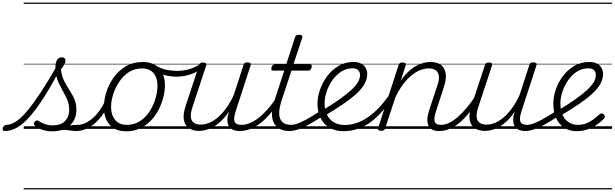

<svg xmlns="http://www.w3.org/2000/svg" viewBox="-184 -1000 4770 1490"><path d="M-147 17Q-158 17 -161.5 9.5Q-165 2 -162.5 -7Q-160 -16 -152.5 -23.5Q-145 -31 -133 -31Q-99 -31 -59 -57.5Q-19 -84 28 -140Q75 -196 132.5 -283.5Q190 -371 260 -493L290 -477Q219 -343 159.5 -249Q100 -155 48 -96Q-4 -37 -51.5 -10Q-99 17 -147 17ZM405 17Q387 17 366.5 13.5Q346 10 320.5 8Q295 6 261 10L289 -13Q322 -22 345.5 -25.5Q369 -29 387 -30Q405 -31 421 -31Q430 -31 433.5 -23.5Q437 -16 434.5 -7Q432 2 424.5 9.5Q417 17 405 17ZM223 19Q179 19 142.5 6.5Q106 -6 86 -25Q78 -32 78 -40Q78 -48 87 -57Q96 -66 103 -66Q110 -66 121 -58Q141 -45 167.5 -36Q194 -27 224 -27Q286 -27 319.5 -59.5Q353 -92 353 -151Q353 -179 345.5 -204Q338 -229 325.5 -253Q313 -277 299.5 -301.5Q286 -326 273.5 -352.5Q261 -379 253.5 -408.5Q246 -438 246 -473Q246 -514 258.5 -534.5Q271 -555 297 -555Q312 -555 318 -547Q324 -539 324 -530Q324 -517 316.5 -502.5Q309 -488 289 -461Q292 -429 301.5 -402Q311 -375 324.5 -351Q338 -327 352.5 -304.5Q367 -282 380 -258.5Q393 -235 401 -209Q409 -183 409 -151Q409 -72 358.5 -26.5Q308 19 223 19ZM0 460H550V470H0ZM0 -20H550V0H0ZM0 -505H550V-500H0ZM0 -980H550V-970H0Z M404 17Q393 17 388.5 9.5Q384 2 385.5 -7Q387 -16 395.5 -23.5Q404 -31 419 -31Q449 -31 479.5 -45.5Q510 -60 538.5 -85.5Q567 -111 591 -145Q615 -179 632 -217Q637 -228 645.5 -228Q654 -228 661 -220.5Q668 -213 664 -203Q645 -157 617.5 -117Q590 -77 556.5 -47Q523 -17 484.5 0Q446 17 404 17ZM550 460V470ZM550 -20V0ZM550 -505V-500ZM550 -980V-970Z M794 19Q738 19 699.5 -4.5Q661 -28 641.5 -70.5Q622 -113 622 -168Q622 -223 641 -284Q660 -345 698 -398.5Q736 -452 793 -485.5Q850 -519 926 -519Q980 -519 1018 -496.5Q1056 -474 1076 -433.5Q1096 -393 1096 -339Q1096 -298 1084.5 -249.5Q1073 -201 1049.5 -153.5Q1026 -106 989.5 -67Q953 -28 904.5 -4.5Q856 19 794 19ZM800 -31Q859 -31 904 -61Q949 -91 978.5 -138Q1008 -185 1023 -237Q1038 -289 1038 -334Q1038 -376 1024.5 -406Q1011 -436 984 -452.5Q957 -469 918 -469Q860 -469 815.5 -440Q771 -411 740.5 -364.5Q710 -318 694 -266.5Q678 -215 678 -170Q678 -128 692.5 -96.5Q707 -65 734 -48Q761 -31 800 -31ZM550 460H1151V470H550ZM550 -20H1151V0H550ZM550 -505H1151V-500H550ZM550 -980H1151V-970H550Z M1185 -405Q1139 -405 1093 -417.5Q1047 -430 1002 -458Q994 -463 993.5 -470.5Q993 -478 997.5 -485Q1002 -492 1008.5 -495Q1015 -498 1022 -494Q1057 -470 1101.5 -460Q1146 -450 1198 -450Q1226 -450 1257.5 -456.5Q1289 -463 1319 -475.5Q1349 -488 1371 -505Q1379 -511 1385 -509Q1391 -507 1394 -500.5Q1397 -494 1396.5 -486Q1396 -478 1389 -473Q1354 -447 1318.5 -432Q1283 -417 1249 -411Q1215 -405 1185 -405ZM1152 460V470ZM1152 -20V0ZM1152 -505V-500ZM1152 -980V-970Z M1362 16Q1315 16 1283 -5Q1251 -26 1243 -68.5Q1235 -111 1256 -176L1361 -494Q1365 -506 1371.5 -510.5Q1378 -515 1391 -515Q1408 -515 1414 -509Q1420 -503 1416 -491L1309 -167Q1295 -125 1297 -94.5Q1299 -64 1318.5 -48.5Q1338 -33 1376 -33Q1404 -33 1436.5 -45.5Q1469 -58 1502.5 -85.5Q1536 -113 1568.5 -156.5Q1601 -200 1630 -262L1706 -496Q1710 -508 1716 -512Q1722 -516 1736 -516Q1752 -516 1758.5 -510.5Q1765 -505 1761 -493L1644 -134Q1627 -81 1636.5 -56Q1646 -31 1691 -31Q1701 -31 1704.5 -23.5Q1708 -16 1706.5 -7Q1705 2 1697 9.5Q1689 17 1675 17Q1649 17 1629.5 9.5Q1610 2 1598 -12Q1586 -26 1582.5 -47Q1579 -68 1582 -94L1593 -135Q1565 -92 1534.5 -63Q1504 -34 1473.5 -16.5Q1443 1 1414.5 8.5Q1386 16 1362 16ZM1151 460H1822V470H1151ZM1151 -20H1822V0H1151ZM1151 -505H1822V-500H1151ZM1151 -980H1822V-970H1151Z M1675 17Q1664 17 1659.5 9.5Q1655 2 1656.5 -7Q1658 -16 1666.5 -23.5Q1675 -31 1690 -31Q1720 -31 1753 -44Q1786 -57 1820 -83Q1854 -109 1890 -149Q1926 -189 1962 -244Q1970 -257 1979 -255Q1988 -253 1992.5 -243.5Q1997 -234 1990 -225Q1950 -161 1910.5 -115Q1871 -69 1831.5 -40Q1792 -11 1753 3Q1714 17 1675 17ZM1821 460V470ZM1821 -20V0ZM1821 -505V-500ZM1821 -980V-970Z M2063 17Q2019 17 1988.5 1Q1958 -15 1942 -45Q1926 -75 1926.5 -118.5Q1927 -162 1945 -217L2022 -452H1936Q1925 -452 1922.5 -458.5Q1920 -465 1923 -477Q1927 -489 1933.5 -494.5Q1940 -500 1950 -500H2037L2105 -709Q2109 -721 2115.5 -725.5Q2122 -730 2136 -730Q2153 -730 2159 -724Q2165 -718 2161 -706L2093 -500H2221Q2232 -500 2234.5 -494Q2237 -488 2234 -476Q2230 -463 2223.5 -457.5Q2217 -452 2207 -452H2078L2001 -219Q1985 -169 1983 -133Q1981 -97 1992 -74.5Q2003 -52 2024.5 -41.5Q2046 -31 2077 -31Q2087 -31 2091 -23.5Q2095 -16 2094 -7Q2093 2 2085 9.5Q2077 17 2063 17ZM1822 460H2210V470H1822ZM1822 -20H2210V0H1822ZM1822 -505H2210V-500H1822ZM1822 -980H2210V-970H1822Z M2063 17Q2052 17 2047.5 9.5Q2043 2 2044.5 -7Q2046 -16 2054.5 -23.5Q2063 -31 2078 -31Q2095 -31 2122 -40Q2149 -49 2192 -72Q2235 -95 2299 -137Q2308 -143 2315 -140Q2322 -137 2326 -129Q2330 -121 2328.5 -112Q2327 -103 2319 -98Q2248 -52 2200.5 -27Q2153 -2 2120.5 7.5Q2088 17 2063 17ZM2209 460V470ZM2209 -20V0ZM2209 -505V-500ZM2209 -980V-970Z M2319 -144Q2395 -190 2449.5 -228.5Q2504 -267 2540 -300Q2576 -333 2593 -361.5Q2610 -390 2610 -416Q2610 -442 2595.5 -456Q2581 -470 2551 -470Q2504 -470 2464.5 -444.5Q2425 -419 2396 -378Q2367 -337 2351 -289.5Q2335 -242 2335 -199Q2335 -154 2348 -122Q2361 -90 2382.5 -69.5Q2404 -49 2432 -39.5Q2460 -30 2492 -30Q2502 -30 2506.5 -22.5Q2511 -15 2509 -5.5Q2507 4 2500.5 11Q2494 18 2484 18Q2420 18 2374.5 -8Q2329 -34 2304.5 -82Q2280 -130 2280 -195Q2280 -249 2300 -306Q2320 -363 2356.5 -411Q2393 -459 2444 -489Q2495 -519 2558 -519Q2596 -519 2619.5 -506Q2643 -493 2654.5 -472Q2666 -451 2666 -426Q2666 -388 2646 -351Q2626 -314 2585 -275.5Q2544 -237 2482 -194.5Q2420 -152 2336 -102ZM2210 460H2698V470H2210ZM2210 -20H2698V0H2210ZM2210 -505H2698V-500H2210ZM2210 -980H2698V-970H2210Z M2480 18Q2471 18 2466.5 11Q2462 4 2463 -6Q2464 -16 2470.5 -23Q2477 -30 2489 -30Q2540 -30 2586.5 -46.5Q2633 -63 2676 -93.5Q2719 -124 2758.5 -166Q2798 -208 2834 -259Q2840 -267 2848.5 -264Q2857 -261 2862.5 -252.5Q2868 -244 2862 -236Q2823 -182 2782 -135.5Q2741 -89 2695 -54.5Q2649 -20 2595.5 -1Q2542 18 2480 18ZM2697 460V470ZM2697 -20V0ZM2697 -505V-500ZM2697 -980V-970Z M3223 17Q3193 17 3172.5 7Q3152 -3 3142 -23.5Q3132 -44 3132.5 -73Q3133 -102 3145 -140L3211 -340Q3225 -380 3222 -409Q3219 -438 3199.5 -453.5Q3180 -469 3142 -469Q3112 -469 3079 -456.5Q3046 -444 3012 -417Q2978 -390 2945.5 -347.5Q2913 -305 2884 -244L2805 -4Q2802 6 2795.5 10.5Q2789 15 2774 15Q2762 15 2754 10Q2746 5 2750 -6L2909 -494Q2913 -506 2919.5 -510.5Q2926 -515 2939 -515Q2956 -515 2962 -509Q2968 -503 2964 -491L2926 -374Q2954 -415 2984 -443Q3014 -471 3044.5 -488Q3075 -505 3103 -512Q3131 -519 3156 -519Q3206 -519 3236.5 -497Q3267 -475 3274.5 -431.5Q3282 -388 3260 -323L3199 -134Q3181 -81 3189.5 -56Q3198 -31 3238 -31Q3247 -31 3251 -23.5Q3255 -16 3253.5 -7Q3252 2 3244.5 9.5Q3237 17 3223 17ZM2698 460H3369V470H2698ZM2698 -20H3369V0H2698ZM2698 -505H3369V-500H2698ZM2698 -980H3369V-970H2698Z M3223 17Q3212 17 3207.5 9.5Q3203 2 3204.5 -7Q3206 -16 3214.5 -23.5Q3223 -31 3238 -31Q3269 -31 3301.5 -46.5Q3334 -62 3368 -91.5Q3402 -121 3437 -162.5Q3472 -204 3507 -257Q3514 -268 3523 -266.5Q3532 -265 3536.5 -257Q3541 -249 3535 -239Q3498 -178 3460.5 -130Q3423 -82 3384.5 -49.5Q3346 -17 3305.5 0Q3265 17 3223 17ZM3369 460V470ZM3369 -20V0ZM3369 -505V-500ZM3369 -980V-970Z M3580 16Q3533 16 3501 -5Q3469 -26 3461 -68.5Q3453 -111 3474 -176L3579 -494Q3583 -506 3589.5 -510.5Q3596 -515 3609 -515Q3626 -515 3632 -509Q3638 -503 3634 -491L3527 -167Q3513 -125 3515 -94.5Q3517 -64 3536.5 -48.5Q3556 -33 3594 -33Q3622 -33 3654.5 -45.5Q3687 -58 3720.5 -85.5Q3754 -113 3786.5 -156.5Q3819 -200 3848 -262L3924 -496Q3928 -508 3934 -512Q3940 -516 3954 -516Q3970 -516 3976.5 -510.5Q3983 -505 3979 -493L3862 -134Q3845 -81 3854.5 -56Q3864 -31 3909 -31Q3919 -31 3922.5 -23.5Q3926 -16 3924.5 -7Q3923 2 3915 9.5Q3907 17 3893 17Q3867 17 3847.5 9.5Q3828 2 3816 -12Q3804 -26 3800.5 -47Q3797 -68 3800 -94L3811 -135Q3783 -92 3752.5 -63Q3722 -34 3691.5 -16.5Q3661 1 3632.5 8.5Q3604 16 3580 16ZM3369 460H4040V470H3369ZM3369 -20H4040V0H3369ZM3369 -505H4040V-500H3369ZM3369 -980H4040V-970H3369Z M3893 17Q3882 17 3877.5 9.5Q3873 2 3874.5 -7Q3876 -16 3884.5 -23.5Q3893 -31 3908 -31Q3925 -31 3952 -40Q3979 -49 4022 -72Q4065 -95 4129 -137Q4138 -143 4145 -140Q4152 -137 4156 -129Q4160 -121 4158.5 -112Q4157 -103 4149 -98Q4078 -52 4030.5 -27Q3983 -2 3950.5 7.5Q3918 17 3893 17ZM4039 460V470ZM4039 -20V0ZM4039 -505V-500ZM4039 -980V-970Z M4292 18Q4234 18 4193 -9.5Q4152 -37 4131 -85Q4110 -133 4110 -195Q4110 -249 4129.5 -306Q4149 -363 4185.5 -411Q4222 -459 4273.5 -489Q4325 -519 4388 -519Q4426 -519 4449.5 -506Q4473 -493 4484.5 -472Q4496 -451 4496 -426Q4496 -388 4476 -351Q4456 -314 4415 -275.5Q4374 -237 4312 -194.5Q4250 -152 4166 -102L4149 -144Q4225 -190 4279.5 -228.5Q4334 -267 4370 -300Q4406 -333 4423 -361.5Q4440 -390 4440 -416Q4440 -442 4425.5 -456Q4411 -470 4381 -470Q4333 -470 4293.5 -444.5Q4254 -419 4225.5 -378Q4197 -337 4181 -289.5Q4165 -242 4165 -199Q4165 -141 4184 -103.5Q4203 -66 4233.5 -48.5Q4264 -31 4299 -31Q4339 -31 4370.5 -44.5Q4402 -58 4426.5 -77.5Q4451 -97 4469 -113Q4478 -121 4486 -120Q4494 -119 4501 -113Q4508 -106 4510 -97Q4512 -88 4503 -79Q4479 -54 4446.5 -31.5Q4414 -9 4375 4.5Q4336 18 4292 18ZM4040 460H4566V470H4040ZM4040 -20H4566V0H4040ZM4040 -505H4566V-500H4040ZM4040 -980H4566V-970H4040Z"/></svg>

Font: Playwrite NO Guides
Style: Regular
Weight: 400
Designer: Veronika Burian, José Scaglione
Foundry: TypeTogether
Version: Version 1.003